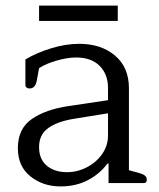

<svg xmlns="http://www.w3.org/2000/svg" viewBox="-20 -656 568 688"><path d="M120 -636H402V-581H120ZM44 -125Q44 -195 94 -229.5Q144 -264 226 -276L367 -297V-341Q367 -390 337 -420Q307 -450 253 -450Q222 -450 183.5 -439Q145 -428 120 -412L112 -368Q107 -339 86 -339Q79 -339 75 -342.5Q71 -346 71 -352V-443Q111 -467 163.5 -483Q216 -499 264 -499Q342 -499 392 -457Q442 -415 442 -340V-46L479 -36Q493 -32 499.5 -26.5Q506 -21 506 -12Q506 0 495 0H369V-70H365Q338 -33 295 -10.5Q252 12 197 12Q134 12 89 -24Q44 -60 44 -125ZM367 -170V-250L243 -230Q184 -220 152 -196.5Q120 -173 120 -129Q120 -85 148 -62Q176 -39 220 -39Q257 -39 291 -56.5Q325 -74 346 -104Q367 -134 367 -170Z"/></svg>

Font: Maitree
Style: Regular
Weight: 400
Designer: CadsonDemak Team
Foundry: CadsonDemak
Version: Version 1.000